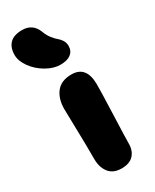

<svg xmlns="http://www.w3.org/2000/svg" viewBox="-237 -893 765 949"><g transform="rotate(-30 146.0 -418.5)"><path d="M150.9 -594.2Q112.8 -594.2 72 -617.7Q31.2 -641.1 4.6 -677.7Q-22 -714.4 -22 -749Q-22 -791.5 1 -814.7Q23.9 -837.9 71.8 -837.9Q132.8 -837.9 154.8 -777.8Q163.1 -755.4 177.2 -737.5Q191.4 -719.7 202.9 -710.4Q214.4 -701.2 223.1 -687.3Q231.9 -673.3 231.9 -655.8Q231.9 -626.5 211.4 -610.4Q190.9 -594.2 150.9 -594.2ZM157.2 1Q109.4 1 85.7 -29.3Q62 -59.6 62 -106.9Q62 -196.8 59.6 -280.5Q57.1 -364.3 57.1 -395Q57.1 -453.1 85.4 -489.5Q113.8 -525.9 172.9 -525.9Q256.3 -525.9 257.8 -423.8Q258.3 -390.1 253.2 -254.9Q248 -119.6 248 -87.9Q248 -47.9 225.3 -23.4Q202.6 1 157.2 1Z"/></g></svg>

Font: Shantell Sans Bouncy
Style: Regular
Weight: 800
Designer: Stephen Nixon, Anya Danilova, Shantell Martin
Foundry: Arrow Type
Version: Version 1.006;[9816181b4]